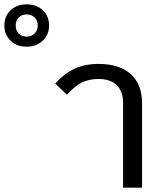

<svg xmlns="http://www.w3.org/2000/svg" viewBox="-246 -860 740 880"><path d="M-226 -743Q-226 -786 -197.5 -813Q-169 -840 -124 -840Q-78 -840 -49.5 -813Q-21 -786 -21 -743Q-21 -701 -50 -673.5Q-79 -646 -124 -646Q-169 -646 -197.5 -673.5Q-226 -701 -226 -743ZM-73 -743Q-73 -766 -87.5 -780Q-102 -794 -124 -794Q-146 -794 -160 -780Q-174 -766 -174 -743Q-174 -720 -160 -706Q-146 -692 -124 -692Q-102 -692 -87.5 -706.5Q-73 -721 -73 -743ZM318 -388Q318 -441 289 -469.5Q260 -498 205 -498Q162 -498 129.5 -482Q97 -466 61 -426L7 -477Q50 -524 96.5 -545.5Q143 -567 206 -567Q301 -567 353 -520.5Q405 -474 405 -388V0H318Z"/></svg>

Font: KoHo Medium
Style: Regular
Weight: 500
Version: Version 1.000; ttfautohint (v1.6)